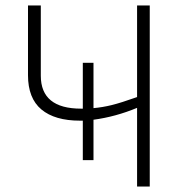

<svg xmlns="http://www.w3.org/2000/svg" viewBox="-20 -683 662 703"><path d="M528.3 0H481.9V-288.1Q403.3 -255.4 322.3 -244.6V-96.7H283.2V-241.2H272.9Q180.7 -241.2 131.6 -282.2Q82.5 -323.2 82.5 -407.7V-663.1H129.4V-405.8Q129.4 -285.2 276.9 -285.2H283.2V-453.1H322.3V-287.1Q355.5 -290 389.2 -298.3Q422.9 -306.6 481.9 -327.6V-663.1H528.3Z"/></svg>

Font: Bpm'online Open Sans Light
Style: Regular
Weight: 300
Foundry: Ascender Corporation
Version: Version 1.10